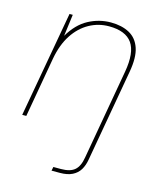

<svg xmlns="http://www.w3.org/2000/svg" viewBox="-113 -612 749 912"><g transform="rotate(15 261.5 -156.5)"><path d="M25 0 118 -521H134L120 -414Q157 -477 209 -505Q261 -533 319 -533Q373 -533 410.5 -512.5Q448 -492 463 -447.5Q478 -403 465 -330L385 123Q380 153 367 174.5Q354 196 330 208Q306 220 269 220H228L232 201H269Q315 201 337 181.5Q359 162 366 118L444 -325Q461 -422 429 -467.5Q397 -513 315 -513Q263 -513 218 -488Q173 -463 141.5 -415Q110 -367 97 -296L45 0Z"/></g></svg>

Font: DM Sans 10pt Thin
Style: Italic
Weight: 250
Italic angle: -10°
Version: Version 4.004;gftools[0.9.30]